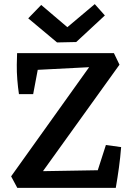

<svg xmlns="http://www.w3.org/2000/svg" viewBox="-20 -912 643 932"><path d="M64 0 34 -56 422 -599 480 -611 533 -654 560 -598 164 -47 113 -33ZM64 0 122 -80 534 -87 542 0ZM542 0 437 -31 494 -208 568 -198Q564 -147 557.5 -99.5Q551 -52 542 0ZM72 -455Q67 -488 64 -525.5Q61 -563 61.5 -597.5Q62 -632 63 -654L169 -604L141 -455ZM85 -569 63 -654H533L493 -590ZM257 -706 117 -823 180 -888 307 -780 440 -892 489 -837 350 -708Z"/></svg>

Font: Eczar Medium
Style: Regular
Weight: 500
Designer: Vaibhav Singh
Foundry: Rosetta Type Foundry
Version: Version 2.000